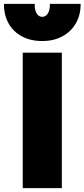

<svg xmlns="http://www.w3.org/2000/svg" viewBox="-41 -972 436 992"><path d="M76.5 0V-700H278.5V0ZM177.5 -760Q117 -760 72.2 -784Q27.5 -808 3.2 -851.2Q-21 -894.5 -20.5 -952H138.5Q137 -921.5 148 -903.2Q159 -885 177.5 -885Q195.5 -885 206.8 -903.2Q218 -921.5 216.5 -952H375.5Q376 -895.5 351.2 -852.2Q326.5 -809 281.8 -784.5Q237 -760 177.5 -760Z"/></svg>

Font: Geologica Cursive Black
Style: Regular
Weight: 900
Designer: Sindre Bremnes, Frode Helland
Foundry: Monokrom Skriftforlag AS
Version: Version 1.010;gftools[0.9.28]